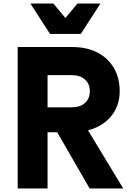

<svg xmlns="http://www.w3.org/2000/svg" viewBox="-20 -1066 740 1086"><path d="M80 0V-800H389Q470 -800 530 -769.5Q590 -739 623.5 -682.5Q657 -626 657 -550Q657 -481 623 -428.5Q589 -376 528.5 -347Q468 -318 389 -318H249V0ZM487 0 288 -345H468L677 0ZM249 -459H385Q433 -459 460.5 -483.5Q488 -508 488 -550Q488 -592 460.5 -616.5Q433 -641 385 -641H249ZM548 -1046 437 -874H263L152 -1046H282L396 -909H304L418 -1046Z"/></svg>

Font: Martian Mono
Style: Bold
Weight: 700
Designer: Roman Shamin
Foundry: Evil Martians
Version: Version 1.000